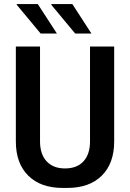

<svg xmlns="http://www.w3.org/2000/svg" viewBox="-20 -915 640 945"><path d="M289 10Q180 10 119 -50.5Q58 -111 58 -219V-686H177V-219Q177 -156 209.5 -121Q242 -86 300 -86Q359 -86 391 -121Q423 -156 423 -219V-686H542V-219Q542 -111 481 -50.5Q420 10 311 10ZM350 -750 232 -892 234 -895H336L430 -750ZM180 -750 62 -892 63 -895H166L260 -750Z"/></svg>

Font: Chivo Mono Medium
Style: Regular
Weight: 500
Monospace: yes
Designer: Hector Gatti
Foundry: Omnibus-Type
Version: Version 1.008